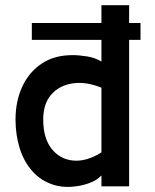

<svg xmlns="http://www.w3.org/2000/svg" viewBox="-20 -720 598 742"><path d="M186 -6Q137 -22 104.5 -59Q72 -96 56 -147.5Q40 -199 40 -258Q40 -328 65.5 -384Q91 -440 140 -473.5Q189 -507 261 -507Q285 -507 316.5 -502Q348 -497 372 -482V-700H479V0H372V-42Q355 -23 322.5 -11.5Q290 0 253.5 2Q217 4 186 -6ZM372 -131V-381Q314 -405 262.5 -398Q211 -391 179 -355.5Q147 -320 147 -258Q147 -186 179.5 -145Q212 -104 263.5 -99.5Q315 -95 372 -131ZM523 -566H103V-631H523Z"/></svg>

Font: Kulim Park SemiBold
Style: Regular
Weight: 600
Designer: Noponies / Dale Sattler
Foundry: Noponies
Version: Version 1.000; ttfautohint (v1.8.3)